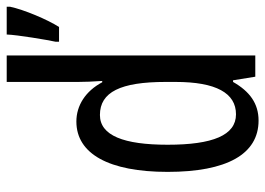

<svg xmlns="http://www.w3.org/2000/svg" viewBox="-132 -762 810 587"><g transform="rotate(-90 273.5 -468.0)"><path d="M199 -83C251 -83 288 -110 317 -161H322L333 -93H398V-853H317V-635C317 -614 318 -591 320 -561H316C289 -612 245 -640 196 -640C97 -640 42 -540 42 -361C42 -180 96 -83 199 -83ZM547 -843V-853H462C461 -821 445 -726 440 -704V-693H485C507 -727 538 -800 547 -843ZM218 -152C154 -152 125 -223 125 -361C125 -495 153 -568 216 -568C286 -568 317 -505 317 -367V-337C317 -213 283 -152 218 -152Z"/></g></svg>

Font: Noto Sans Kannada UI ExtraCondensed
Style: Regular
Weight: 400
Width: 2
Designer: Jelle Bosma - Monotype Design Team
Foundry: Monotype Imaging Inc.
Version: Version 2.005